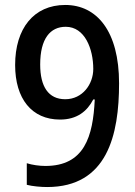

<svg xmlns="http://www.w3.org/2000/svg" viewBox="-20 -744 545 774"><path d="M170 10C413 10 460 -201 460 -408C460 -619 370 -724 243 -724C116 -724 41 -629 41 -482C41 -346 108 -262 222 -262C290 -262 331 -295 356 -343H362C355 -193 320 -75 163 -75C139 -75 110 -79 88 -86V1C110 7 146 10 170 10ZM243 -344C175 -344 142 -395 142 -484C142 -589 183 -636 245 -636C322 -636 356 -547 356 -466C356 -405 313 -344 243 -344Z"/></svg>

Font: Noto Sans Devanagari UI SemiCondensed Medium
Style: Regular
Weight: 500
Width: 4
Designer: Jelle Bosma - Monotype Design Team
Foundry: Monotype Imaging Inc.
Version: Version 2.004